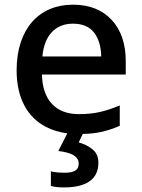

<svg xmlns="http://www.w3.org/2000/svg" viewBox="-20 -569 612 829"><path d="M294.9 -548.8C149.9 -548.8 51.8 -445.8 51.8 -265.1C51.8 -144.5 99.1 -62 178.7 -21C206.1 -6.8 236.8 2.4 270.5 6.8L231.9 83C285.2 89.4 319.8 104.5 319.8 137.2C319.8 168 296.4 176.8 257.8 176.8C235.8 176.8 216.3 174.8 199.7 170.9V233.9C214.4 238.3 232.9 240.2 255.9 240.2C358.9 240.2 404.8 200.7 404.8 133.8C404.8 108.9 396.5 89.4 379.4 75.7C362.3 62 342.8 52.2 319.8 45.9L337.4 9.3C366.7 8.8 392.6 5.9 415 1C442.4 -4.9 469.7 -13.7 497.1 -25.9V-113.8C468.3 -101.6 440.4 -92.3 413.6 -85.9C386.7 -79.6 355.5 -76.2 320.8 -76.2C221.2 -76.2 163.6 -136.2 161.1 -247.1H522.9V-305.2C522.9 -380.4 502.4 -439.9 461.9 -483.4C421.4 -526.9 365.7 -548.8 294.9 -548.8ZM294.9 -466.8C336.4 -466.8 366.7 -453.6 386.7 -427.7C406.2 -401.4 416.5 -367.2 417 -325.2H163.1C170.9 -415.5 218.8 -466.8 294.9 -466.8Z"/></svg>

Font: Noto Reveo Sans
Style: Regular
Weight: 500
Designer: Monotype Design Team
Foundry: Monotype Imaging Inc.
Version: Version 2.007